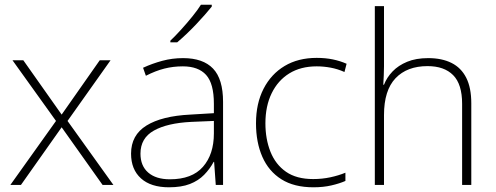

<svg xmlns="http://www.w3.org/2000/svg" viewBox="-20 -786 2106 816"><path d="M24 0 218 -272 33 -530H79L242 -299L404 -530H450L267 -272L462 0H416L242 -245L69 0Z M698 10Q621 10 579 -28Q537 -66 537 -133Q537 -212 602.5 -252.5Q668 -293 789 -299L889 -305V-345Q889 -431 856 -467.5Q823 -504 757 -504Q716 -504 678.5 -494.5Q641 -485 600 -464L588 -498Q627 -516 669.5 -527.5Q712 -539 758 -539Q843 -539 885.5 -494.5Q928 -450 928 -353V0H897L890 -98H888Q872 -68 847.5 -43Q823 -18 787 -4Q751 10 698 10ZM702 -24Q796 -24 842.5 -77Q889 -130 889 -219V-272L793 -268Q691 -263 634 -231Q577 -199 577 -133Q577 -81 610 -52.5Q643 -24 702 -24ZM880 -758Q867 -742 850 -722.5Q833 -703 813 -682Q793 -661 772.5 -641.5Q752 -622 733 -606H704V-613Q725 -633 750 -660.5Q775 -688 798 -716.5Q821 -745 834 -766H880Z M1312 10Q1230 10 1176 -24Q1122 -58 1095 -119.5Q1068 -181 1068 -262Q1068 -346 1100 -408.5Q1132 -471 1189.5 -505.5Q1247 -540 1326 -540Q1363 -540 1394.5 -533.5Q1426 -527 1453 -515L1444 -480Q1415 -493 1385 -498.5Q1355 -504 1326 -504Q1258 -504 1209.5 -474Q1161 -444 1134.5 -389.5Q1108 -335 1108 -262Q1108 -195 1129.5 -141Q1151 -87 1195.5 -56Q1240 -25 1311 -25Q1349 -25 1384 -32.5Q1419 -40 1448 -52V-17Q1423 -6 1388.5 2Q1354 10 1312 10Z M1573 0V-760H1612V-504Q1612 -483 1611 -465Q1610 -447 1609 -426H1612Q1624 -457 1648.5 -482.5Q1673 -508 1710.5 -523.5Q1748 -539 1800 -539Q1858 -539 1899 -518.5Q1940 -498 1961.5 -455.5Q1983 -413 1983 -347V0H1944V-345Q1944 -428 1906 -466.5Q1868 -505 1797 -505Q1710 -505 1661 -453.5Q1612 -402 1612 -297V0Z"/></svg>

Font: Noto Sans Symbols ExtraLight
Style: Regular
Weight: 250
Version: Version 2.002